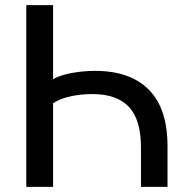

<svg xmlns="http://www.w3.org/2000/svg" viewBox="-20 -725 725 745"><path d="M82 0V-705H186V-418Q215 -434 259.5 -442Q304 -450 349 -450Q485 -450 557.5 -377Q630 -304 630 -158V0H527V-152Q527 -261 480 -310.5Q433 -360 339 -360Q299 -360 259.5 -352.5Q220 -345 186 -325V0Z"/></svg>

Font: Nunito Sans 12pt SemiBold
Style: Regular
Weight: 600
Designer: Vernon Adams
Foundry: Vernon Adams
Version: Version 3.101;gftools[0.9.27]